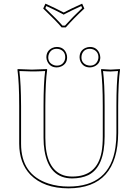

<svg xmlns="http://www.w3.org/2000/svg" viewBox="-20 -1029 759 1059"><path d="M546.9 -444.8Q546.9 -573.7 537.1 -645L539.1 -647.9Q540.5 -647.9 589.8 -645Q589.8 -645 641.1 -647.9L642.1 -645Q632.3 -578.1 631.8 -444.8V-294.9Q629.9 8.8 357.9 9.8Q221.7 9.8 147.5 -65.4Q86.4 -129.4 85.9 -235.8V-444.8Q85.9 -573.7 76.2 -645L78.1 -647.9Q79.6 -647.9 155.8 -645L238.8 -647.9L240.2 -645Q230.5 -578.1 230 -444.8V-269Q230 -95.7 331.1 -62Q353.5 -55.2 378.9 -55.2Q515.6 -55.2 540.5 -191.4Q546.9 -227.5 546.9 -276.9ZM235.8 -712.9Q235.8 -749 268.6 -764.6Q280.8 -770 293 -770Q330.6 -770 345.2 -736.3Q350.1 -724.6 350.1 -712.9Q350.1 -677.2 317.9 -662.6Q305.7 -657.2 293 -657.2Q257.3 -657.2 241.7 -689Q235.8 -700.7 235.8 -712.9ZM418.9 -712.9Q418.9 -750.5 452.6 -765.1Q464.4 -770 476.1 -770Q511.7 -770 527.3 -737.8Q532.7 -725.6 533.2 -712.9Q533.2 -677.7 500.5 -662.6Q488.3 -657.2 476.1 -657.2Q439.9 -657.2 424.3 -689Q418.9 -700.7 418.9 -712.9ZM218.3 -981.9 230.5 -1008.8Q283.2 -985.4 331.5 -960Q371.6 -981.4 433.1 -1008.8L445.3 -981.9Q386.7 -927.7 342.8 -877.9H319.8Q293 -910.2 218.3 -981.9ZM557.1 -444.8V-276.9Q557.1 -107.4 466.8 -63Q429.7 -45.4 378.9 -44.9Q251 -44.9 225.6 -197.8Q220.2 -231.4 220.2 -269V-444.8Q220.2 -570.8 229 -637.2Q184.6 -634.8 156.2 -635Q127.9 -635.3 86.9 -637.2Q95.7 -565.9 96.2 -444.8V-235.8Q96.2 -65.9 247.6 -16.6Q298.8 0 357.9 0Q585.4 0 616.7 -216.3Q622.1 -252.9 622.1 -294.9V-444.8Q622.1 -570.8 630.9 -637.2Q606.9 -635.3 589.8 -634.8Q571.3 -634.8 548.3 -637.2Q557.1 -565.9 557.1 -444.8ZM246.1 -712.9Q246.1 -682.6 274.4 -670.9Q283.2 -667 293 -667Q325.2 -667 336.9 -696.3Q339.8 -705.1 339.8 -712.9Q339.8 -745.6 310.5 -756.8Q301.8 -759.8 293 -759.8Q262.2 -759.8 250 -731.9Q246.1 -722.2 246.1 -712.9ZM429.2 -712.9Q429.2 -682.6 457 -670.9Q466.3 -667.5 476.1 -667Q506.8 -667 519 -694.8Q522.9 -704.1 522.9 -712.9Q522.9 -744.1 494.6 -756.3Q485.4 -759.8 476.1 -759.8Q443.4 -759.8 432.1 -730.5Q429.2 -721.7 429.2 -712.9ZM230 -983.9Q298.3 -918.5 324.7 -887.7H338.4Q379.9 -934.6 433.1 -984.4L428.2 -995.6Q372.6 -970.2 336.4 -951.2L331.5 -948.2L326.2 -951.2Q281.2 -975.1 235.4 -995.6Z"/></svg>

Font: Linux Biolinum Outline O
Style: Bold
Weight: 700
Designer: Philipp H. Poll
Foundry: Philipp H. Poll
Version: Version 0.9.2